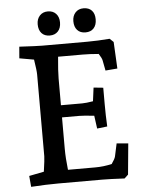

<svg xmlns="http://www.w3.org/2000/svg" viewBox="-59 -924 753 976"><g transform="rotate(-5 317.5 -435.5)"><path d="M55 -51 131 -66Q140 -129 140 -144V-561Q140 -582 131 -638L57 -651L62 -710Q152 -705 178 -705H409Q460 -705 523 -710L542 -692L549 -556L488 -551L478 -603Q476 -615 461 -638Q415 -642 380 -642H254Q247 -569 247 -531V-395H355Q375 -395 411 -401L420 -470L469 -465V-381Q469 -324 472 -267L420 -261L411 -327Q357 -333 335 -333H247V-174Q247 -125 254 -65H393Q436 -65 478 -75Q495 -99 498 -112L512 -177L571 -172L556 -14L537 4Q461 0 423 0H199Q138 0 60 5ZM347 -815Q347 -842 362.5 -859Q378 -876 404 -876Q431 -876 446 -860Q461 -844 461 -815Q461 -786 446 -769.5Q431 -753 404 -753Q377 -753 362 -769.5Q347 -786 347 -815ZM165 -815Q165 -842 180.5 -859Q196 -876 222 -876Q248 -876 263.5 -859.5Q279 -843 279 -815Q279 -786 263.5 -769.5Q248 -753 222 -753Q195 -753 180 -769.5Q165 -786 165 -815Z"/></g></svg>

Font: Andada Pro SemiBold
Style: Regular
Weight: 600
Designer: Carolina Giovagnoli
Foundry: Huerta Tipografica
Version: Version 3.005